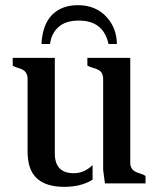

<svg xmlns="http://www.w3.org/2000/svg" viewBox="-20 -704 608 737"><path d="M263.2 -39.1Q303.2 -39.1 335.4 -70.3V-14.2Q291.5 13.2 227.1 13.2Q120.6 13.2 94.7 -61.5Q85.9 -87.4 85.9 -124V-400.9Q85.9 -426.3 66.9 -436.5Q58.6 -440.9 48.3 -443.6Q38.1 -446.3 28.8 -452.1V-481.9H190.4V-115.2Q190.4 -39.1 263.2 -39.1ZM376 -400.9Q376 -426.8 356.4 -436.5Q347.7 -440.9 336.9 -443.6Q326.2 -446.3 315.4 -452.1V-481.9H480V-80.1Q480 -54.7 500 -44.9Q508.8 -40.5 519 -37.6Q529.3 -34.7 538.6 -28.8V0H382.8L376 -51.8ZM396.5 -535.2Q377 -625 282.7 -625Q232.4 -625 205.1 -600.8Q177.7 -576.7 171.9 -535.2H139.2Q143.1 -609.9 179.9 -647Q216.8 -684.1 279.3 -684.1Q348.1 -684.1 389.6 -638.2Q427.7 -596.2 428.7 -535.2Z"/></svg>

Font: Stardos Stencil
Style: Regular
Weight: 400
Version: Version 1.000